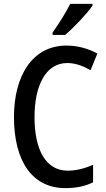

<svg xmlns="http://www.w3.org/2000/svg" viewBox="-20 -960 549 990"><path d="M457 -931V-940H342C320 -896 286 -841 251 -792V-780H316C361 -818 431 -892 457 -931ZM327 -635C370 -635 410 -619 447 -598L482 -684C434 -710 380 -725 323 -725C145 -725 52 -566 52 -357C52 -128 147 10 317 10C374 10 419 0 460 -20V-110C417 -92 375 -80 329 -80C219 -80 158 -183 158 -356C158 -514 213 -635 327 -635Z"/></svg>

Font: Noto Sans Sinhala UI Condensed Medium
Style: Regular
Weight: 500
Width: 3
Designer: Jelle Bosma - Monotype Design Team
Foundry: Monotype Imaging Inc.
Version: Version 2.006